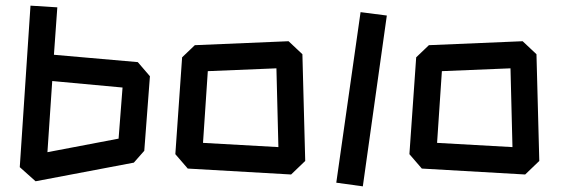

<svg xmlns="http://www.w3.org/2000/svg" viewBox="-20 -651 1990 680"><path d="M50 -59 88 -631 183 -625 171 -457 468 -431 511 -381 491 -117 454 -75 106 -9ZM148 -112 400 -160 414 -341 165 -364Z M645 -54 601 -105 625 -448 670 -491 1002 -505 1051 -459 1061 -81 1011 -33ZM966 -130 959 -409 716 -399 699 -145Z M1171 -4 1257 -608 1350 -596 1265 9Z M1474 -54 1430 -105 1454 -448 1499 -491 1831 -505 1880 -459 1890 -81 1840 -33ZM1795 -130 1788 -409 1545 -399 1528 -145Z"/></svg>

Font: ZCOOL KuaiLe
Style: Regular
Weight: 400
Designer: Lui Bingke
Foundry: ZCOOL
Version: Version 2.000